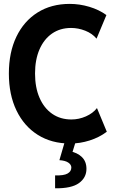

<svg xmlns="http://www.w3.org/2000/svg" viewBox="-20 -748 607 1011"><path d="M349.6 7.8Q251.8 7.8 179.3 -37.7Q106.9 -83.2 66.8 -166.1Q26.7 -249.1 26.7 -360.8Q26.7 -472 66.2 -554.4Q105.8 -636.8 177.9 -682.2Q250 -727.5 347.4 -727.5Q399 -727.5 450.3 -712.2Q501.6 -696.9 540.3 -668.7L488.4 -544.5Q465.9 -571.7 428.9 -586.3Q391.9 -600.8 354.2 -600.8Q296.5 -600.8 253.8 -571.2Q211.2 -541.5 187.8 -487.5Q164.5 -433.5 164.5 -360.9Q164.5 -287.6 188.1 -233.2Q211.7 -178.7 254.7 -148.8Q297.8 -118.9 356 -118.9Q395.3 -118.9 432.4 -135.2Q469.5 -151.6 490.6 -178.9L542.4 -54.3Q502.4 -24.2 451.7 -8.2Q401 7.8 349.6 7.8ZM270.1 243.5V175.5Q315.7 177.2 335.7 165.8Q355.6 154.5 355.6 134Q355.6 119 339.5 108.1Q323.4 97.3 292.8 95.4L320.6 0H377.9L353.2 80.1L347.5 48.2Q386.6 55.4 410.9 78.7Q435.2 102 435.2 141Q435.2 187.6 395.8 216.1Q356.4 244.6 270.1 243.5Z"/></svg>

Font: Reddit Sans Condensed
Style: Regular
Weight: 400
Designer: Stephen Hutchings
Foundry: Reddit
Version: Version 1.014